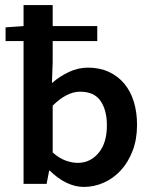

<svg xmlns="http://www.w3.org/2000/svg" viewBox="-20 -726 598 758"><path d="M311 12Q277 12 242.5 -4.5Q208 -21 177 -52H174L164 0H73V-564H2V-618L73 -623V-706H188V-623H364V-564H188V-480L185 -398Q216 -425 252.5 -442Q289 -459 327 -459Q373 -459 409 -442.5Q445 -426 470 -396.5Q495 -367 508 -325.5Q521 -284 521 -233Q521 -176 503.5 -130.5Q486 -85 457 -53.5Q428 -22 390 -5Q352 12 311 12ZM287 -83Q336 -83 369 -122Q402 -161 402 -231Q402 -291 377 -327.5Q352 -364 296 -364Q244 -364 188 -309V-124Q214 -101 239.5 -92Q265 -83 287 -83Z"/></svg>

Font: Processing Sans Pro Semibold
Style: Regular
Weight: 600
Designer: Paul D. Hunt
Foundry: Adobe Systems Incorporated
Version: Version 2.020;PS 2.000;hotconv 1.0.86;makeotf.lib2.5.63406